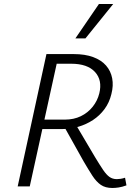

<svg xmlns="http://www.w3.org/2000/svg" viewBox="-20 -927 678 955"><path d="M68 0 211 -658H347Q403 -658 443.5 -643Q484 -628 507.5 -601Q531 -574 538 -537.5Q545 -501 534 -459Q524 -417 500 -384.5Q476 -352 442.5 -330Q409 -308 369.5 -296.5Q330 -285 287 -285H155L164 -332H302Q347 -332 382 -349Q417 -366 441 -396Q465 -426 474 -463Q490 -528 452.5 -569Q415 -610 334 -610H262L128 0ZM539 8Q504 8 481.5 -7.5Q459 -23 439.5 -53Q420 -83 395 -126L296 -303L349 -321L453 -145Q476 -107 492.5 -82.5Q509 -58 524.5 -47Q540 -36 561 -36Q569 -36 579.5 -37.5Q590 -39 602 -43L609 -5Q587 3 570 5.5Q553 8 539 8ZM355 -736 472 -907H543L405 -736Z"/></svg>

Font: Ysabeau Infant Light
Style: Italic
Weight: 300
Italic angle: -12°
Designer: Christian Thalmann (Catharsis Fonts)
Version: Version 2.001;gftools[0.9.30]; featfreeze: ss01,ss02,lnum